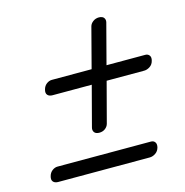

<svg xmlns="http://www.w3.org/2000/svg" viewBox="-90 -720 715 741"><g transform="rotate(-15 268.0 -349.5)"><path d="M256 -206Q242 -206 236.2 -214Q230.5 -222 233.5 -233L275.5 -392.5H118.5Q105.5 -392.5 99 -400Q92.5 -407.5 96.5 -421.5Q100 -435 110.2 -442.8Q120.5 -450.5 131.5 -450.5H290.5L332.5 -611Q335.5 -621.5 345.8 -629Q356 -636.5 369.5 -636.5Q384 -636 389.2 -628.2Q394.5 -620.5 392 -610.5L350 -450.5H505Q515.5 -450.5 521.2 -442.8Q527 -435 523 -421.5Q519.5 -407.5 508 -400Q496.5 -392.5 485 -392.5H335L292.5 -231.5Q289.5 -221 279.8 -213.5Q270 -206 256 -206ZM31 -92.5Q34.5 -106 44.8 -113.8Q55 -121.5 66 -121.5H439.5Q450 -121.5 455.5 -113.8Q461 -106 457.5 -92.5Q453.5 -78.5 442.2 -71Q431 -63.5 419 -63.5H53Q40 -63.5 33.5 -71Q27 -78.5 31 -92.5Z"/></g></svg>

Font: Fraunces 72pt S050 SemiBold
Style: Italic
Weight: 600
Italic angle: -16°
Version: Version 1.000; ttfautohint (v1.8.3)